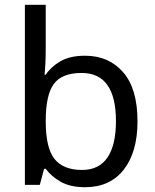

<svg xmlns="http://www.w3.org/2000/svg" viewBox="-20 -780 655 810"><path d="M338.9 9.8Q276.4 9.8 236.1 -13.2Q195.8 -36.1 172.9 -67.9H166Q161.1 -50.8 157 -33.9Q152.8 -17.1 147.9 0H85V-759.8H172.9V-575.2Q172.9 -541 171.4 -511.5Q169.9 -481.9 168 -464.8H172.9Q195.8 -499 235.8 -522Q275.9 -544.9 338.9 -544.9Q439 -544.9 499.5 -475.3Q560.1 -405.8 560.1 -268.1Q560.1 -138.7 502.2 -64.5Q444.3 9.8 338.9 9.8ZM326.2 -63Q397.9 -63 433.6 -116Q469.2 -168.9 469.2 -269Q469.2 -472.2 324.2 -472.2Q241.2 -472.2 207 -425.8Q172.9 -379.4 172.9 -269Q172.9 -155.8 210 -109.4Q247.1 -63 326.2 -63Z"/></svg>

Font: NotoSansMyanmarRegular
Style: Regular
Weight: 400
Designer: Monotype Design team
Foundry: Monotype Imaging Inc.
Version: Version 1.05